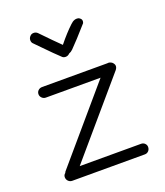

<svg xmlns="http://www.w3.org/2000/svg" viewBox="-119 -698 675 786"><g transform="rotate(-20 218.5 -304.5)"><path d="M377 7H61Q51 7 44 0Q37 -7 37 -17Q37 -27 45 -33Q46 -37 49 -40L314 -350H76Q66 -350 59 -357Q52 -364 52 -373Q52 -383 59 -389.5Q66 -396 76 -396H360Q370 -398 380 -391Q397 -376 383 -358L110 -39H377Q387 -39 393.5 -32.5Q400 -26 400 -17Q400 -7 393.5 0Q387 7 377 7ZM193 -486Q181 -497 165.5 -512.5Q150 -528 131 -547.5Q112 -567 103 -576Q96 -582 96 -592Q96 -602 103 -609Q109 -616 119 -616Q129 -616 136 -609Q186 -557 215 -529Q248 -570 277 -597Q295 -615 314 -609Q330 -600 323 -584Q272 -526 244 -498Q236 -490 227 -487L226 -486Q219 -479 209 -479Q199 -479 193 -486Z"/></g></svg>

Font: Hoogli
Style: Regular
Weight: 400
Designer: Anand Singh Naorem
Foundry: Brand New Type
Version: Version 1.00 b007